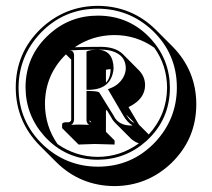

<svg xmlns="http://www.w3.org/2000/svg" viewBox="-20 -608 729 661"><path d="M479.5 -315.4Q479.5 -268.6 427.2 -241.7Q422.9 -239.7 422.4 -239.3L458 -179.2L492.2 -145Q554.7 -213.9 555.2 -306.2Q554.7 -382.8 511.2 -443.8Q449.2 -487.3 373.5 -487.3Q297.9 -486.8 237.3 -445.3Q272.9 -446.8 328.1 -446.8Q377.4 -446.3 402.8 -421.9L459 -365.2Q479 -344.2 479.5 -315.4ZM373.5 32.7Q255.9 31.7 173.3 -50.3L116.7 -106.9Q34.7 -190.4 34.2 -306.2Q34.2 -426.3 120.6 -509.3Q203.6 -587.4 316.9 -587.9Q434.1 -586.9 516.6 -505.4L573.2 -448.7Q655.3 -365.7 655.8 -249.5Q655.8 -128.9 568.8 -45.4Q486.3 32.2 373.5 32.7ZM224.1 -420.9Q223.1 -422.4 222.7 -423.3L221.2 -423.8ZM225.1 -402.8 207 -420.9Q134.8 -350.1 134.8 -249.5Q135.3 -173.3 178.2 -111.8Q240.7 -68.4 316.9 -67.9Q395 -68.4 458 -114.3Q442.4 -120.1 431.6 -129.9L375 -186.5Q367.2 -194.8 362.8 -204.1L348.1 -228.5Q346.2 -228.5 344.7 -228.5V-154.3L374.5 -124.5V-110.4Q374 -110.4 306.6 -112.3L250.5 -110.4L193.8 -167V-181.2Q195.8 -186.5 205.1 -187H216.8Q224.1 -189.5 225.1 -194.8ZM294.9 -187 288.1 -193.8Q288.6 -189.5 289.1 -188.5Q291.5 -187 294.9 -187ZM443.4 -184.6 414.1 -213.9Q421.9 -200.7 428.7 -193.8Q436 -187 443.4 -184.6ZM344.7 -323.2Q360.4 -339.4 360.8 -370.1Q349.1 -369.1 344.7 -367.7ZM316.9 -554.2Q426.3 -554.2 500 -473.6Q564.5 -401.9 564.9 -306.2Q564.9 -196.8 484.4 -123Q412.6 -58.6 316.9 -58.1Q206.5 -58.1 132.8 -139.2Q68.8 -210.9 67.9 -306.2Q67.9 -416 148.9 -489.3Q219.7 -554.2 316.9 -554.2ZM316.9 -34.2Q434.1 -34.2 514.6 -119.1Q588.4 -198.2 588.9 -306.2Q588.9 -423.3 503.9 -503.9Q424.8 -577.6 316.9 -578.1Q199.7 -578.1 119.1 -493.7Q44.4 -414.1 43.9 -306.2Q43.9 -189.9 128.4 -109.4Q208 -34.7 316.9 -34.2ZM371.1 -372.1Q364.3 -300.8 288.1 -298.8H277.8V-430.7L284.2 -433.1Q294.4 -436.5 315.9 -437Q370.1 -435.5 371.1 -372.1ZM413.1 -372.1Q413.1 -417 367.2 -431.6Q350.6 -437 328.1 -437Q242.7 -437 205.6 -433.1Q206.5 -433.1 210.4 -433.6Q217.8 -434.1 220.2 -434.1H220.7Q235.8 -434.1 234.9 -413.6V-194.8Q233.4 -182.6 225.1 -178.2L250 -179.2Q259.8 -179.2 287.1 -178.2Q278.3 -183.1 277.8 -193.8V-294.9H288.1Q311.5 -294.4 319.3 -291L321.8 -289.6L372.1 -208.5V-208Q388.2 -176.3 431.2 -175.8Q434.6 -175.8 436.5 -176.3Q419.4 -185.1 405.3 -209L351.6 -300.8L362.3 -305.2Q390.1 -316.4 404.8 -342.3Q412.6 -357.4 413.1 -372.1Z"/></svg>

Font: Linux Biolinum Shadow O
Style: Bold
Weight: 700
Designer: Philipp H. Poll
Foundry: Philipp H. Poll
Version: Version 0.9.2